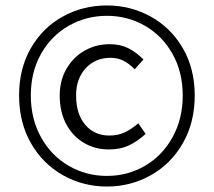

<svg xmlns="http://www.w3.org/2000/svg" viewBox="-20 -673 784 704"><path d="M50 -323Q50 -422 93.5 -497Q137 -572 210.5 -612.5Q284 -653 372 -653Q459 -653 533 -612Q607 -571 650.5 -496Q694 -421 694 -323Q694 -224 650.5 -148Q607 -72 533 -30.5Q459 11 372 11Q285 11 211 -30.5Q137 -72 93.5 -148Q50 -224 50 -323ZM650 -323Q650 -409 612.5 -475.5Q575 -542 511.5 -578.5Q448 -615 372 -615Q296 -615 232 -578.5Q168 -542 130.5 -475.5Q93 -409 93 -323Q93 -237 130.5 -169.5Q168 -102 232 -65Q296 -28 372 -28Q448 -28 511.5 -65Q575 -102 612.5 -169.5Q650 -237 650 -323ZM199 -323Q199 -379 224.5 -422Q250 -465 291.5 -488Q333 -511 382 -511Q421 -511 450 -496.5Q479 -482 506 -455L474 -419Q452 -441 431.5 -451Q411 -461 385 -461Q329 -461 294 -422.5Q259 -384 259 -323Q259 -255 292.5 -215.5Q326 -176 381 -176Q412 -176 437 -187.5Q462 -199 487 -221L514 -182Q483 -154 452 -139.5Q421 -125 379 -125Q329 -125 288 -149Q247 -173 223 -217.5Q199 -262 199 -323Z"/></svg>

Font: Assistant-zap
Style: zap
Weight: 400
Designer: Hebrew By Ben Nathan, Latin by Paul Hunt
Version: Version 2.001